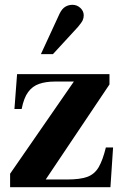

<svg xmlns="http://www.w3.org/2000/svg" viewBox="-20 -778 509 798"><path d="M22 0V-56L287 -439H207Q171 -439 143 -429.5Q115 -420 97 -395.5Q79 -371 70 -325H40L51 -470H435V-427L170 -32H259Q313 -32 343 -43Q373 -54 390 -83Q407 -112 420 -165H450L439 0ZM150 -553 228 -722Q238 -742 251.5 -750Q265 -758 281 -758Q300 -758 314 -745Q328 -732 328 -714Q328 -704 324 -694.5Q320 -685 304 -666L200 -553Z"/></svg>

Font: Frank Ruhl Libre
Style: Bold
Weight: 700
Designer: Yanek Iontef
Foundry: Fontef
Version: Version 6.004